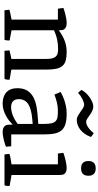

<svg xmlns="http://www.w3.org/2000/svg" viewBox="340 -1082 755 1476"><g transform="rotate(90 718.0 -343.5)"><path d="M54.2 -38.1Q72.3 -43.5 92.5 -47.1Q112.8 -50.8 130.4 -54.2V-410.6H46.4L40.5 -452.6Q46.4 -455.1 59.8 -459.5Q73.2 -463.9 90.1 -468Q106.9 -472.2 124.3 -475.1Q141.6 -478 155.8 -478Q176.3 -478 187.5 -472.7Q198.7 -467.3 204.1 -459.5Q209.5 -451.7 210.7 -442.4Q211.9 -433.1 212.4 -425.8V-417.5Q253.9 -448.2 293.9 -463.1Q334 -478 378.4 -478Q417 -478 443.1 -471.2Q469.2 -464.4 485.1 -446.8Q501 -429.2 507.8 -398.7Q514.6 -368.2 514.6 -320.8V-52.7L591.3 -39.6Q592.3 -36.6 592.3 -32.7Q592.3 -28.8 592.3 -25.4Q592.3 -18.6 590.1 -11Q587.9 -3.4 585.9 0H370.1L366.7 -38.1Q384.3 -43.5 399.9 -46.4Q415.5 -49.3 432.6 -52.7V-315.9Q432.6 -343.8 429 -362.3Q425.3 -380.9 416.5 -391.8Q407.7 -402.8 393.6 -407.5Q379.4 -412.1 358.9 -412.1Q336.9 -412.1 317.6 -410.2Q298.3 -408.2 280.8 -404.3Q263.2 -400.4 246.6 -394.5Q230 -388.7 212.4 -380.9V-54.2L289.6 -39.6Q290.5 -36.6 290.5 -32.7Q290.5 -28.8 290.5 -25.4Q290.5 -18.6 288.8 -11Q287.1 -3.4 285.2 0H58.6Z M670.4 -591.3Q677.7 -606.9 692.6 -623.5Q707.5 -640.1 726.3 -653.6Q745.1 -667 764.9 -675.3Q784.7 -683.6 801.3 -682.6Q819.3 -681.6 835.4 -673.1Q851.6 -664.6 865.7 -654.5Q879.9 -644.5 892.1 -636.2Q904.3 -627.9 915.5 -627.9Q926.3 -627.9 937.7 -632.3Q949.2 -636.7 960.7 -644.8Q972.2 -652.8 983.2 -663.6Q994.1 -674.3 1003.9 -686.5L1032.7 -665Q1022 -635.7 1006.8 -615Q991.7 -594.2 974.1 -581.1Q956.5 -567.9 937.7 -561.8Q918.9 -555.7 901.4 -555.7Q885.3 -555.7 869.9 -564.2Q854.5 -572.8 840.1 -583.3Q825.7 -593.8 812 -602.8Q798.3 -611.8 785.2 -612.3Q777.3 -612.8 765.9 -609.1Q754.4 -605.5 741.7 -599.1Q729 -592.8 716.3 -584Q703.6 -575.2 692.9 -565.4ZM657.7 -108.9Q659.7 -151.9 678.7 -179.4Q697.8 -207 729.5 -223.4Q761.2 -239.7 804.4 -247.1Q847.7 -254.4 898.9 -257.3L932.1 -259.8V-310.5Q931.6 -343.3 926.8 -363Q921.9 -382.8 910.4 -393.6Q898.9 -404.3 879.6 -407.5Q860.4 -410.6 832 -410.6Q798.8 -410.6 768.1 -403.1Q737.3 -395.5 706.5 -384.3L686.5 -431.6Q692.9 -435.1 707.8 -442.6Q722.7 -450.2 744.1 -458Q765.6 -465.8 793.2 -471.9Q820.8 -478 853 -478Q899.9 -478 930.9 -469.2Q961.9 -460.4 980 -440.4Q998 -420.4 1005.4 -387.7Q1012.7 -355 1012.7 -307.1V-51.8H1104L1107.4 -11.2Q1101.6 -8.8 1088.4 -4.4Q1075.2 0 1059.1 4.2Q1043 8.3 1025.9 11.2Q1008.8 14.2 995.1 14.2Q974.6 14.2 963.1 8.5Q951.7 2.9 946 -5.1Q940.4 -13.2 939.2 -22.7Q938 -32.2 938 -39.6V-62.5H937Q925.3 -50.8 908.4 -37.1Q891.6 -23.4 871.1 -12.2Q850.6 -1 826.7 6.6Q802.7 14.2 776.9 14.2Q756.8 14.2 735.6 9.5Q714.4 4.9 697 -7.8Q679.7 -20.5 668.7 -42.5Q657.7 -64.5 657.7 -99.1ZM741.7 -109.9Q741.7 -92.3 746.8 -81.1Q752 -69.8 760.7 -63Q769.5 -56.2 780.5 -53.5Q791.5 -50.8 803.2 -50.8Q815.4 -50.8 830.1 -53.5Q844.7 -56.2 861.3 -62Q877.9 -67.9 895.8 -77.6Q913.6 -87.4 932.1 -101.6V-216.8L894 -213.4Q815.9 -206.5 778.8 -181.9Q741.7 -157.2 741.7 -109.9Z M1274.4 -588.9Q1262.7 -588.9 1252.2 -591.6Q1241.7 -594.2 1233.9 -600.8Q1226.1 -607.4 1221.7 -618.2Q1217.3 -628.9 1217.3 -645Q1217.3 -661.1 1221.7 -671.9Q1226.1 -682.6 1233.9 -689.2Q1241.7 -695.8 1252.2 -698.5Q1262.7 -701.2 1274.4 -701.2Q1286.1 -701.2 1296.1 -698.5Q1306.2 -695.8 1314 -689.2Q1321.8 -682.6 1326.2 -671.9Q1330.6 -661.1 1330.6 -645Q1330.6 -628.9 1326.2 -618.2Q1321.8 -607.4 1314 -600.8Q1306.2 -594.2 1296.1 -591.6Q1286.1 -588.9 1274.4 -588.9ZM1162.1 -38.1Q1180.7 -44.4 1202.4 -47.6Q1224.1 -50.8 1242.7 -54.2V-410.6H1159.7L1154.3 -452.6Q1163.6 -456.1 1178.5 -460.7Q1193.4 -465.3 1209.5 -469Q1225.6 -472.7 1241.2 -475.3Q1256.8 -478 1268.1 -478Q1289.1 -478 1300.5 -472.7Q1312 -467.3 1317.1 -459.5Q1322.3 -451.7 1323.2 -442.4Q1324.2 -433.1 1324.7 -425.8V-54.2L1408.7 -39.6Q1409.7 -29.8 1408.7 -19Q1407.7 -8.3 1404.3 0H1166.5Z"/></g></svg>

Font: Fjord
Style: One
Weight: 400
Designer: Viktoriya Grabowska
Foundry: Viktoriya Grabowska
Version: Version 1.002